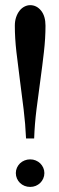

<svg xmlns="http://www.w3.org/2000/svg" viewBox="-20 -716 233 752"><path d="M82 -173.8Q79.6 -230 72.5 -288.1Q65.4 -346.2 57.9 -402.8Q50.3 -459.5 44.2 -513.2Q38.1 -566.9 38.1 -615.2Q38.1 -633.8 43.2 -648.7Q48.3 -663.6 56.6 -674.1Q64.9 -684.6 75.9 -690.2Q86.9 -695.8 98.1 -695.8Q123.5 -695.8 140.9 -674.3Q158.2 -652.8 158.2 -615.2Q158.2 -566.9 152.1 -513.2Q146 -459.5 138.2 -402.8Q130.4 -346.2 123 -288.1Q115.7 -230 113.8 -173.8ZM98.1 -91.8Q109.9 -91.8 119.9 -87.6Q129.9 -83.5 137.5 -76.2Q145 -68.8 149.4 -59.1Q153.8 -49.3 153.8 -38.1Q153.8 -26.9 149.4 -16.8Q145 -6.8 137.5 0.5Q129.9 7.8 119.9 12Q109.9 16.1 98.1 16.1Q86.4 16.1 76.2 12Q65.9 7.8 58.3 0.5Q50.8 -6.8 46.4 -16.8Q42 -26.9 42 -38.1Q42 -49.3 46.4 -59.1Q50.8 -68.8 58.3 -76.2Q65.9 -83.5 76.2 -87.6Q86.4 -91.8 98.1 -91.8Z"/></svg>

Font: Tuladha Jejeg
Style: Regular
Weight: 400
Designer: R.S. Wihananto
Foundry: R.S. Wihananto
Version: Version 1.92